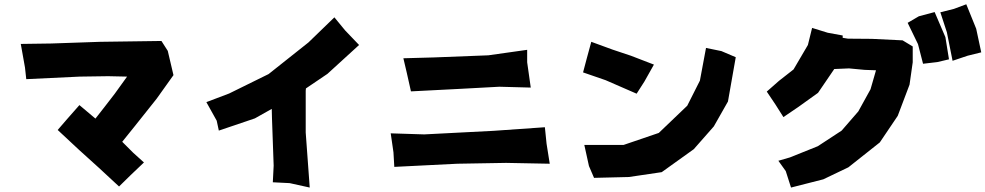

<svg xmlns="http://www.w3.org/2000/svg" viewBox="-20 -844 4563 889"><path d="M76.2 -640.6 95.7 -531.2 101.6 -477.5 349.6 -489.3 480.5 -491.2 568.4 -489.3 510.7 -409.2 463.9 -348.6 421.9 -294.9 347.7 -357.4 291 -293 247.1 -242.2 346.7 -149.4 438.5 -66.4 531.2 19.5 585 -33.2 646.5 -91.8 596.7 -136.7 545.9 -187.5 602.5 -257.8 705.1 -386.7 783.2 -496.1 756.8 -608.4 727.5 -654.3 444.3 -650.4 216.8 -642.6Z M1528.3 -763.7 1408.2 -647.5 1223.6 -501 1041 -411.1 935.5 -371.1 983.4 -285.2 993.2 -239.3 1160.2 -295.9 1238.3 -339.8 1239.3 -296.9 1247.1 -77.1 1243.2 0 1321.3 3.9 1414.1 24.4 1395.5 -230.5V-423.8L1396.5 -434.6L1496.1 -502L1642.6 -635.7L1578.1 -703.1Z M1847.7 -574.2 1863.3 -507.8 1882.8 -420.9 2110.4 -432.6 2292 -442.4 2437.5 -438.5 2420.9 -555.7V-613.3L2241.2 -587.9L1989.3 -578.1ZM1789.1 -226.6 1801.8 -138.7 1805.7 -71.3 2097.7 -85.9 2323.2 -89.8 2525.4 -85.9 2510.7 -178.7 2502.9 -254.9 2265.6 -238.3 1944.3 -221.7Z M2717.8 -650.4 2697.3 -575.2 2679.7 -508.8 2784.2 -472.7 2927.7 -410.2 2963.9 -466.8 3007.8 -544.9 2901.4 -585.9 2816.4 -614.3ZM2685.5 -172.9 2707 -75.2 2730.5 -20.5 2891.6 -24.4 3043.9 -46.9 3192.4 -153.3 3285.2 -258.8 3350.6 -374 3386.7 -579.1 3320.3 -607.4 3249 -622.1 3220.7 -470.7 3162.1 -354.5 3030.3 -228.5 2867.2 -172.9Z M3740.2 -714.8 3720.7 -635.7 3654.3 -522.5 3586.9 -469.7 3530.3 -419.9 3570.3 -360.4 3607.4 -301.8 3677.7 -349.6 3767.6 -414.1 3842.8 -524.4 3911.1 -527.3 3983.4 -520.5 4036.1 -518.6 4010.7 -430.7 3954.1 -328.1 3877 -239.3 3766.6 -167 3637.7 -115.2 3584 -99.6 3618.2 -51.8 3642.6 24.4 3792 -13.7 3908.2 -69.3 4053.7 -184.6 4136.7 -307.6 4191.4 -452.1 4206.1 -555.7V-628.9L4159.2 -657.2L4016.6 -664.1L3906.2 -665L3881.8 -668.9V-679.7L3812.5 -692.4ZM4334 -787.1 4364.3 -694.3 4390.6 -562.5 4460 -585.9 4523.4 -601.6 4500 -710.9 4454.1 -824.2 4396.5 -802.7ZM4182.6 -738.3 4230.5 -639.6 4253.9 -548.8 4320.3 -556.6 4374 -569.3 4357.4 -671.9 4307.6 -788.1 4234.4 -768.6Z"/></svg>

Font: MaokenAssortedSans-TC
Style: Regular
Weight: 500
Version: Version 0.83